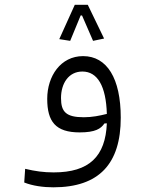

<svg xmlns="http://www.w3.org/2000/svg" viewBox="-20 -573 626 816"><path d="M206.5 223.1C401.4 223.1 493.2 123 493.2 -72.8C493.2 -240.2 434.6 -334.5 333 -334.5C237.8 -334.5 180.7 -249.5 180.7 -152.8C180.7 -56.2 216.3 -10.3 318.4 -10.3C385.3 -10.3 408.7 -25.9 423.8 -48.3L434.1 -48.8C428.2 91.8 359.4 159.7 208 159.7C165.5 159.7 130.4 154.8 86.9 144.5L83 202.6C118.2 216.8 164.1 223.1 206.5 223.1ZM434.1 -88.9C402.8 -81.1 371.6 -74.7 336.4 -74.7C261.7 -74.7 239.3 -96.7 239.3 -156.2C239.3 -218.8 272 -269 330.1 -269C394.5 -269 430.7 -207 434.1 -88.9ZM353 -552.7H297.9L231.9 -406.7L278.3 -399.4L322.8 -507.3H328.6L375.5 -399.4L422.4 -409.2Z"/></svg>

Font: Cascadia Mono NF Light
Style: Regular
Weight: 300
Monospace: yes
Designer: Aaron Bell
Foundry: Saja Typeworks
Version: Version 2404.023